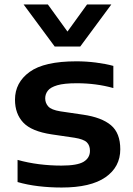

<svg xmlns="http://www.w3.org/2000/svg" viewBox="-20 -828 594 858"><path d="M255.5 10Q202 10 151.8 4Q101.5 -2 58.5 -14.5V-113.5Q105 -100.5 154.8 -94.2Q204.5 -88 254.5 -88Q325.5 -88 353.8 -105.2Q382 -122.5 382 -154Q382 -178.5 367.8 -192.2Q353.5 -206 313 -212.5L211 -227.5Q121 -241 84 -280.2Q47 -319.5 47 -382.5Q47 -459 112.2 -506.5Q177.5 -554 321.5 -554Q365 -554 408.5 -548.5Q452 -543 486.5 -533.5V-434.5Q410 -456 323 -456Q266.5 -456 236 -447Q205.5 -438 193.8 -422.8Q182 -407.5 182 -388.5Q182 -367.5 195.8 -352.2Q209.5 -337 249.5 -330.5L351.5 -315.5Q434 -303.5 475.8 -268.5Q517.5 -233.5 517.5 -161Q517.5 -82 451.5 -36Q385.5 10 255.5 10ZM224.5 -620 85.5 -808H194L281.5 -687L369 -808H477.5L338.5 -620Z"/></svg>

Font: Encode Sans Expanded Expanded SemiBold
Style: Regular
Weight: 600
Width: 7
Designer: Multiple Designers
Foundry: Impallari Type
Version: Version 3.000; ttfautohint (v1.8.3) -l 8 -r 50 -G 200 -x 14 